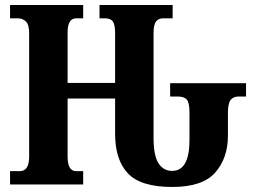

<svg xmlns="http://www.w3.org/2000/svg" viewBox="-20 -734 1014 764"><path d="M666 10Q786 10 836.5 -47.5Q887 -105 887 -195V-285Q887 -322 897.5 -336Q908 -350 930 -350H959V-403H657V-350H687Q712 -350 723 -338Q734 -326 734 -285V-177Q734 -54 665 -54Q630 -54 610.5 -84.5Q591 -115 591 -186V-602Q591 -636 601 -648.5Q611 -661 628 -661H667V-714H376V-661H399Q420 -661 429 -648.5Q438 -636 438 -602V-404H249V-605Q249 -661 283 -661H311V-714H20V-661H52Q70 -661 83 -648.5Q96 -636 96 -602V-111Q96 -53 59 -53H20V0H311V-53H283Q249 -53 249 -111V-342H438V-202Q438 -98 489 -44Q540 10 666 10Z"/></svg>

Font: Noto Serif ExtraCondensed Extra
Style: Regular
Weight: 800
Width: 3
Designer: Monotype Design Team
Foundry: Monotype Imaging Inc.
Version: Version 1.002